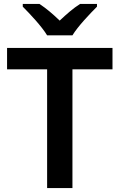

<svg xmlns="http://www.w3.org/2000/svg" viewBox="-20 -958 609 978"><path d="M220 -778H349C376 -823 438 -888 474 -924V-938H388C353 -916 319 -886 284 -853C250 -886 216 -915 181 -938H96V-924C133 -887 193 -823 220 -778ZM349 0V-605H553V-714H16V-605H220V0Z"/></svg>

Font: Noto Sans Georgian SemiBold
Style: Regular
Weight: 600
Designer: Monotype Design Team, Akaki Razmadze
Foundry: Google LLC
Version: Version 2.005